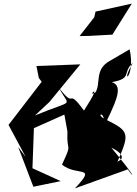

<svg xmlns="http://www.w3.org/2000/svg" viewBox="-20 -1011 753 1059"><path d="M352 -285C346 -162 382 -233 322 -103C404 -35 520 -105 393 28L685 -77C718 -28 743 -16 594 -197C718 -135 600 -111 629 -122C695 -273 693 -288 569 -349C485 -387 584 -409 544 -292C612 -437 668 -535 597 -558C714 -579 651 -611 713 -664C635 -535 730 -581 695 -739L582 -673C501 -626 537 -551 507 -502C448 -465 562 -584 443 -401C344 -538 402 -400 305 -527C363 -414 397 -468 173 -374L253 -449L423 -656L181 -647L194 -581L210 -560L27 -322L122 -145L80 -201L164 19L315 -12L159 -83L167 -304L335 -379ZM500 -916 419 -812 473 -813 600 -820 707 -991 507 -947Z"/></svg>

Font: Asimov Silicon
Style: Regular
Weight: 400
Designer: Google
Version: Version 2.000980; 2014